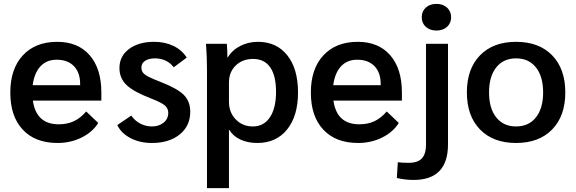

<svg xmlns="http://www.w3.org/2000/svg" viewBox="-20 -725 2959 987"><path d="M501 -208H149Q166 -86 282 -86Q326 -86 360 -102Q394 -118 423 -152L485 -93Q456 -46 399.5 -18Q343 10 276 10Q161 10 97 -58.5Q33 -127 33 -249Q33 -371 97.5 -440.5Q162 -510 274 -510Q381 -510 441 -441Q501 -372 501 -250ZM392 -293Q392 -352 360 -385Q328 -418 271 -418Q219 -418 187.5 -383.5Q156 -349 148 -287H392Z M583 -82 655 -131Q672 -105 700.5 -90Q729 -75 761 -75Q797 -75 821 -94.5Q845 -114 845 -145Q845 -168 827.5 -183Q810 -198 756 -219Q667 -253 630.5 -288Q594 -323 594 -375Q594 -436 643 -473Q692 -510 773 -510Q828 -510 871.5 -489Q915 -468 940 -429L873 -379Q857 -401 832 -413Q807 -425 777 -425Q745 -425 726 -412.5Q707 -400 707 -378Q707 -362 715 -351.5Q723 -341 744.5 -330Q766 -319 810 -302Q894 -269 926 -236Q958 -203 958 -150Q958 -78 904 -34Q850 10 761 10Q699 10 651 -15Q603 -40 583 -82Z M1044 -370Q1044 -430 1039 -500H1146Q1149 -467 1149 -430H1151Q1174 -468 1215.5 -489Q1257 -510 1306 -510Q1402 -510 1457 -440.5Q1512 -371 1512 -250Q1512 -129 1456 -59.5Q1400 10 1303 10Q1254 10 1216 -7.5Q1178 -25 1160 -56H1157V242H1044ZM1399 -253Q1399 -336 1369 -379Q1339 -422 1281 -422Q1226 -422 1191.5 -388Q1157 -354 1157 -301V-202Q1157 -147 1192 -111Q1227 -75 1280 -75Q1336 -75 1367.5 -122Q1399 -169 1399 -253Z M2046 -208H1694Q1711 -86 1827 -86Q1871 -86 1905 -102Q1939 -118 1968 -152L2030 -93Q2001 -46 1944.5 -18Q1888 10 1821 10Q1706 10 1642 -58.5Q1578 -127 1578 -249Q1578 -371 1642.5 -440.5Q1707 -510 1819 -510Q1926 -510 1986 -441Q2046 -372 2046 -250ZM1937 -293Q1937 -352 1905 -385Q1873 -418 1816 -418Q1764 -418 1732.5 -383.5Q1701 -349 1693 -287H1937Z M2148 -636Q2148 -667 2169 -686Q2190 -705 2224 -705Q2257 -705 2278 -686Q2299 -667 2299 -636Q2299 -606 2278 -587Q2257 -568 2224 -568Q2190 -568 2169 -587Q2148 -606 2148 -636ZM2020 190 2025 109Q2045 112 2081 112Q2128 112 2149 89Q2170 66 2170 17V-500H2283V17Q2283 200 2106 200Q2062 200 2020 190Z M2380 -250Q2380 -371 2447.5 -440.5Q2515 -510 2633 -510Q2751 -510 2818.5 -440.5Q2886 -371 2886 -250Q2886 -129 2818.5 -59.5Q2751 10 2633 10Q2515 10 2447.5 -59.5Q2380 -129 2380 -250ZM2772 -250Q2772 -332 2735 -378.5Q2698 -425 2633 -425Q2568 -425 2531 -378.5Q2494 -332 2494 -250Q2494 -168 2531 -121.5Q2568 -75 2633 -75Q2698 -75 2735 -121.5Q2772 -168 2772 -250Z"/></svg>

Font: Sarabun SemiBold
Style: Regular
Weight: 600
Designer: Suppakit Chalermlarp | Katatrad Co.,Ltd.
Foundry: Cadson Demak Co.,Ltd.
Version: Version 1.000; ttfautohint (v1.6)